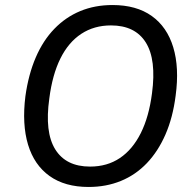

<svg xmlns="http://www.w3.org/2000/svg" viewBox="-20 -734 765 763"><path d="M332 9Q238 9 177 -34.5Q116 -78 91.5 -159Q67 -240 81 -352Q93 -438 122 -505.5Q151 -573 196 -619.5Q241 -666 299 -690Q357 -714 427 -714Q522 -714 583 -670.5Q644 -627 668.5 -546Q693 -465 678 -354Q667 -267 637.5 -199.5Q608 -132 563.5 -85.5Q519 -39 460.5 -15Q402 9 332 9ZM338 -72Q406 -72 456.5 -106Q507 -140 539.5 -205Q572 -270 584 -363Q602 -497 559.5 -565Q517 -633 421 -633Q354 -633 303 -599.5Q252 -566 220 -501.5Q188 -437 176 -343Q157 -209 199.5 -140.5Q242 -72 338 -72Z"/></svg>

Font: Nunito Sans 10pt SemiCondensed Medium
Style: Italic
Weight: 500
Width: 4
Italic angle: -9°
Designer: Vernon Adams
Foundry: Vernon Adams
Version: Version 3.101;gftools[0.9.27]